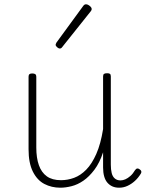

<svg xmlns="http://www.w3.org/2000/svg" viewBox="-20 -856 687 894"><path d="M261 18Q220 18 186.5 0.5Q153 -17 133 -57Q113 -97 113 -161V-499Q113 -507 117 -510.5Q121 -514 130 -514Q140 -514 144.5 -510.5Q149 -507 149 -499V-169Q149 -121 161 -87Q173 -53 198 -35Q223 -17 264 -17Q295 -17 325 -28Q355 -39 381.5 -66Q408 -93 428.5 -139.5Q449 -186 460 -255V-500Q460 -509 464.5 -512Q469 -515 479 -515Q488 -515 492 -512Q496 -509 496 -500V-89Q496 -67 500 -50.5Q504 -34 514.5 -25Q525 -16 541 -16Q552 -16 563.5 -21Q575 -26 587 -36.5Q599 -47 609 -64Q614 -71 619.5 -71.5Q625 -72 631 -67Q637 -63 638 -58Q639 -53 636 -48Q624 -28 608 -13.5Q592 1 573.5 9.5Q555 18 535 18Q517 18 503.5 12Q490 6 480 -5.5Q470 -17 465 -35Q460 -53 460 -76V-147Q444 -98 419.5 -65.5Q395 -33 368 -14.5Q341 4 313 11Q285 18 261 18ZM258 -630Q253 -630 246 -636Q239 -642 239 -648Q239 -650 240.5 -652.5Q242 -655 243 -658L368 -829Q371 -833 374 -834.5Q377 -836 381 -836Q386 -836 392 -832.5Q398 -829 402.5 -824Q407 -819 407 -814Q407 -811 406 -809Q405 -807 403 -804L269 -636Q265 -630 258 -630Z"/></svg>

Font: Playwrite HR Lijeva Thin
Style: Regular
Weight: 250
Designer: Veronika Burian, José Scaglione
Foundry: TypeTogether
Version: Version 1.002